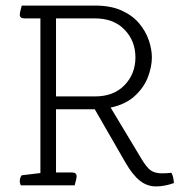

<svg xmlns="http://www.w3.org/2000/svg" viewBox="-20 -665 660 689"><path d="M430 -82 320 -273H181V-46H239Q255 -46 255 -32Q255 -25 250 -8L248 0H55Q51 -6 51 -16Q51 -27 58 -36L125 -44V-599H67Q51 -599 51 -613Q51 -620 56 -637L58 -645H321Q377 -645 416 -627.5Q455 -610 479 -581.5Q503 -553 514 -520.5Q525 -488 525 -459Q525 -425 510.5 -387.5Q496 -350 463 -320Q430 -290 377 -279L487 -96Q506 -64 521 -53.5Q536 -43 561 -43Q569 -43 578.5 -43.5Q588 -44 595 -45Q603 -31 604 -8Q570 4 540 4Q508 4 482 -16.5Q456 -37 430 -82ZM181 -319H321Q388 -319 427 -359.5Q466 -400 466 -459Q466 -518 427 -558.5Q388 -599 321 -599H181Z"/></svg>

Font: Scope One
Style: Regular
Weight: 400
Designer: Dalton Maag Ltd
Foundry: Dalton Maag Ltd
Version: Version 1.002; ttfautohint (v1.4.1) -l 11 -r 50 -G 50 -x 14 